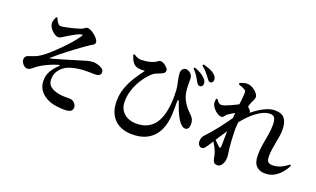

<svg xmlns="http://www.w3.org/2000/svg" viewBox="-90 -1355 3181 1930"><g transform="rotate(20 1500.0 -390.5)"><path d="M333.2 -714.7Q322.7 -715.4 312.6 -726.6Q302.5 -737.8 293.6 -754.1Q284.8 -770.4 277 -785L265.6 -783.6Q258.8 -770 252.2 -749.7Q245.6 -729.4 245.2 -715.6Q245 -695.3 256.2 -675.2Q267.4 -655.2 284.5 -638.3Q301.6 -621.5 319.1 -611.7Q336.5 -601.9 348.2 -601.9Q363.6 -601.9 375.7 -607.5Q387.8 -613.1 399.8 -621.2Q411.8 -629.3 426.3 -638.3Q443.3 -648.5 466.2 -662.1Q489.2 -675.7 513.3 -687.9Q537.4 -700 554.9 -705.3Q571.2 -711.6 575.1 -707.6Q579.1 -703.5 569 -689Q556.2 -669.2 538 -646.3Q519.8 -623.4 499 -599.9Q478.2 -576.4 457.2 -554.3Q436.2 -532.2 417.1 -513.1Q398.1 -494.1 383.9 -480.9Q341.8 -439.5 300.1 -405.6Q258.5 -371.8 224.1 -353.7Q204.3 -343.7 177.3 -334.9Q150.3 -326 132.8 -319.3Q114.5 -312.4 107.2 -301Q99.8 -289.6 99.8 -271.6Q99.8 -256 109.7 -238.9Q119.6 -221.9 134.9 -210Q150.2 -198.1 165.2 -198.1Q184.1 -198.1 198.8 -207.5Q213.5 -216.9 232.6 -233.3Q251.6 -249.7 282.6 -268.6Q313.8 -288.1 362.1 -309.1Q410.3 -330.1 453.2 -342.3Q464.4 -345.8 465.9 -342.2Q467.4 -338.6 459 -330.4Q437.6 -310.4 415.4 -283.8Q393.2 -257.3 378.4 -222.3Q363.6 -187.4 363.6 -142.8Q363.6 -94.4 383.8 -57.4Q404.1 -20.4 439.8 5.3Q475.6 30.9 520.9 45.3Q545.3 52.3 583.4 57.4Q621.5 62.4 658.5 62.4Q701.4 62.4 723.9 50.6Q746.5 38.8 746.5 7.1Q746.5 -15.5 728.1 -35.8Q709.6 -56 689.2 -59.4Q666.6 -63.2 631.1 -61.5Q595.6 -59.9 554.9 -67.8Q498.9 -78.3 465.3 -104.5Q431.6 -130.8 431.3 -179.4Q431.3 -215.7 441.8 -242.2Q452.3 -268.8 469.6 -288.3Q486.9 -307.9 506.8 -322.5Q536 -344.1 576 -355.9Q616.1 -367.7 656.7 -372.7Q697.3 -377.7 726 -378.3Q755.4 -378.8 781.5 -377.9Q807.6 -377.1 826.3 -377.1Q859.6 -377.1 874.7 -388.8Q889.8 -400.5 889.8 -419.2Q889.8 -442.1 869.7 -457Q849.7 -472 822.2 -479.7Q794.7 -487.4 771.1 -487.4Q737.6 -487.4 699.7 -475.4Q661.8 -463.5 607.8 -447.8Q582.8 -440.6 549 -430.1Q515.2 -419.6 479.2 -409.1Q443.1 -398.5 410 -388.9Q376.8 -379.2 352.3 -373.1Q348.3 -372.1 346.9 -374.2Q345.6 -376.4 349.3 -380.1Q378.1 -406.4 413.3 -435Q448.6 -463.7 486.2 -492.8Q523.9 -522 560.6 -548.9Q597.3 -575.9 628.9 -598.6Q660.6 -621.3 684.2 -636.9Q693.8 -643.5 704.3 -648.7Q714.9 -654 721.9 -661.3Q728.9 -668.6 728.9 -681.2Q728.9 -696.8 715.4 -715.4Q701.9 -734 681.2 -751.3Q660.4 -768.5 638.9 -779.5Q617.4 -790.5 601.7 -790.5Q589.6 -790.5 581.8 -784.9Q574 -779.4 563.9 -772.2Q553.9 -765 535 -758.5Q506.9 -749.7 476.4 -741.3Q445.8 -733 417.3 -727Q388.8 -721.1 366.9 -717.5Q345 -713.9 333.2 -714.7Z M1815 -666.8Q1803.2 -689.7 1786.4 -715.7Q1769.6 -741.7 1738.9 -772L1750.1 -784.8Q1787.3 -771.4 1816.8 -754.4Q1846.3 -737.3 1865.2 -716.7Q1880.3 -701.3 1885.6 -688.4Q1890.9 -675.4 1890.4 -661.2Q1890.1 -643.1 1880.4 -634.5Q1870.6 -625.8 1856.8 -626.1Q1842.6 -627.1 1834.1 -637.4Q1825.6 -647.7 1815 -666.8ZM1899.5 -738Q1886.4 -755.8 1866.2 -779.9Q1846.1 -803.9 1811.9 -830.6L1821.8 -844.2Q1862.6 -833.5 1892.2 -821.6Q1921.8 -809.8 1943.6 -791.6Q1961.1 -777.7 1968.2 -762.2Q1975.2 -746.7 1974.7 -734.6Q1974.4 -719.3 1966.4 -708.8Q1958.3 -698.3 1941.7 -698.6Q1929.5 -698.8 1920.8 -710Q1912.1 -721.2 1899.5 -738ZM1122.6 -693.8 1132.9 -703.1Q1152.3 -689.6 1172.4 -681.1Q1192.6 -672.7 1214.6 -672.7Q1233.9 -672.7 1261.2 -676.2Q1288.6 -679.7 1315.6 -687.3Q1342.6 -694.9 1360.6 -705.5Q1377.9 -715.8 1385.9 -722.1Q1393.9 -728.4 1406.3 -728.4Q1423.4 -728.4 1443.1 -716.1Q1462.9 -703.8 1477.3 -687.7Q1491.6 -671.6 1491.6 -659.8Q1491.6 -646.5 1485 -636.5Q1478.3 -626.5 1457.1 -616.4Q1435.7 -606.5 1408.1 -596.3Q1380.5 -586 1356 -562.4Q1331.1 -538.5 1304.2 -503.7Q1277.3 -468.9 1254.3 -425.3Q1231.4 -381.7 1216.9 -330.1Q1202.5 -278.6 1202.5 -221.5Q1202.5 -168 1227.1 -130.4Q1251.7 -92.9 1293.5 -73.4Q1335.2 -53.8 1386.5 -53.8Q1457.4 -53.8 1507.8 -80.3Q1558.3 -106.7 1590.4 -157.2Q1622.6 -207.7 1637.8 -281.2Q1653 -354.8 1653 -448.9Q1653 -478.2 1650.9 -508.2Q1648.8 -538.2 1641.2 -572.5Q1638.5 -586.2 1634.4 -606Q1630.3 -625.8 1626.8 -646.1Q1623.4 -666.4 1623.4 -681.6Q1623.4 -708.3 1638.1 -724.3Q1652.8 -740.3 1672.4 -739.6Q1691.8 -738.9 1708.5 -728.5Q1725.2 -718.2 1735.4 -701.5Q1745.5 -684.9 1745.5 -665.6Q1745.5 -623.5 1746.3 -585.2Q1747.1 -547 1753.4 -510.4Q1760.3 -474 1777.9 -440.8Q1795.4 -407.6 1818.1 -379.5Q1840.9 -351.5 1863.4 -330.7Q1881.8 -315 1894.7 -293.1Q1907.5 -271.1 1907.8 -233.7Q1907.8 -208.9 1897.6 -191.8Q1887.4 -174.7 1866.7 -174.7Q1846.3 -174.7 1828.1 -189.7Q1809.9 -204.6 1795.7 -226.1Q1782.8 -244.4 1768.8 -271.8Q1754.8 -299.2 1741.7 -332.1Q1728.7 -365.1 1717.3 -398.6Q1710.3 -421.5 1703.8 -420.7Q1697.4 -419.8 1697.4 -394.9Q1697.4 -375.9 1697.8 -342.5Q1698.3 -309.1 1696 -267.5Q1693.8 -226 1685.4 -181Q1678.2 -141.6 1659.5 -99Q1640.8 -56.4 1605.9 -19.6Q1571.1 17.2 1516.4 39.8Q1461.7 62.3 1382.6 62.3Q1331 62.3 1284.4 47.6Q1237.9 32.9 1202.2 1.2Q1166.6 -30.6 1145.7 -79.8Q1124.8 -129 1124.8 -198Q1124.8 -273.9 1148.6 -341Q1172.3 -408.2 1210.2 -468.3Q1248.1 -528.5 1288.3 -581.6Q1272 -579.8 1246.3 -580.7Q1220.7 -581.6 1203.2 -586.7Q1174.4 -596.2 1155.8 -622.2Q1137.1 -648.2 1122.6 -693.8Z M2322.2 -383.2 2326.1 -455.8Q2351.8 -483.4 2389.4 -518Q2427.1 -552.6 2471.5 -583.9Q2515.8 -615.2 2563.1 -635.7Q2610.3 -656.2 2654.7 -656.2Q2728.4 -656.2 2759.5 -615.2Q2790.5 -574.1 2790.5 -498.8Q2790.5 -463.8 2785 -427.7Q2779.5 -391.6 2771.9 -353.7Q2764.4 -315.8 2758.8 -277.3Q2753.3 -238.9 2753.3 -200.1Q2753.3 -160.9 2767.9 -144.6Q2782.5 -128.3 2815.2 -128.3Q2860.3 -128.3 2900 -145.4Q2939.6 -162.6 2983.3 -196.8L2993.8 -186.1Q2975.9 -149 2945.3 -111.6Q2914.6 -74.2 2871.9 -49.6Q2829.2 -25 2773.7 -25Q2713.5 -25 2679 -60.9Q2644.5 -96.7 2644.5 -176Q2644.5 -236.5 2654.4 -292.7Q2664.3 -348.8 2673.9 -403.5Q2683.4 -458.2 2683.4 -512.6Q2683.4 -559.2 2670 -583.1Q2656.5 -607 2620 -607Q2573.1 -607 2519.9 -576Q2466.7 -545.1 2415.5 -494.2Q2364.3 -443.4 2322.2 -383.2ZM2309.7 -482.7 2315.6 -361.2Q2295.9 -330.2 2274.7 -298Q2253.6 -265.8 2232.1 -233.1Q2210.6 -200.3 2189.2 -167.7Q2167.8 -135 2146.8 -102.4Q2133.2 -81.7 2120.5 -66Q2107.8 -50.2 2088.8 -49.5Q2072.8 -48.8 2058.9 -63.7Q2045 -78.6 2045 -105.4Q2045 -127.4 2052 -144.5Q2059.1 -161.6 2074.2 -177.4Q2093.9 -197.3 2123.3 -231.4Q2152.7 -265.4 2185.9 -307.5Q2219.1 -349.5 2251.3 -394.8Q2283.5 -440.2 2309.7 -482.7ZM2154.6 -182.7 2165.3 -203.3Q2175 -191.7 2191.2 -175.1Q2207.4 -158.5 2223.4 -143.6Q2239.5 -128.7 2247 -121Q2268.2 -101.9 2269.7 -131.1Q2270.4 -158.2 2271 -202.8Q2271.5 -247.4 2272.9 -300.5Q2274.2 -353.5 2278.2 -403.6Q2281.5 -447.9 2286 -495.4Q2290.5 -542.8 2295.4 -585.9Q2300.3 -629 2303.7 -663Q2307.2 -696.9 2307.2 -714.3Q2307.2 -730.6 2303.4 -737.5Q2299.6 -744.5 2285.6 -752.1Q2275.2 -758.5 2260 -764.4Q2244.8 -770.4 2223.9 -776L2223.7 -792.9Q2243.4 -801.5 2262.8 -806.9Q2282.1 -812.3 2303.7 -812.3Q2324.2 -812.3 2345.9 -802.7Q2367.6 -793 2385.6 -777.9Q2403.7 -762.8 2415.2 -746.3Q2426.7 -729.8 2426.7 -715.7Q2426.7 -698.5 2418.6 -684.1Q2410.5 -669.7 2401.1 -645.7Q2393 -626.4 2383.8 -593.5Q2374.7 -560.5 2366.4 -522.1Q2358 -483.7 2351.8 -447.1Q2345.6 -410.5 2344 -384.1Q2341.2 -343.6 2342.4 -298.7Q2343.5 -253.8 2346.8 -212.7Q2350 -171.7 2352.8 -139.9Q2356.2 -109.6 2360 -87.6Q2363.8 -65.5 2363.8 -44.7Q2363.8 -15.2 2354.6 8.6Q2345.4 32.4 2330.5 46.5Q2315.6 60.6 2296.3 60.6Q2270 60.6 2258.7 47.9Q2247.3 35.2 2243.6 14.1Q2239.6 -6.6 2235.1 -26.2Q2230.6 -45.9 2221.7 -68.2Q2217 -79.9 2209.9 -94.1Q2202.7 -108.3 2193.9 -124Q2185.2 -139.6 2175.1 -154.5Q2165.1 -169.4 2154.6 -182.7ZM2220.5 -454.5Q2210.5 -447.8 2203 -437.4Q2195.5 -427 2187.5 -418.9Q2179.6 -410.9 2168.6 -410.9Q2146.7 -410.9 2123.3 -425.7Q2099.9 -440.5 2081.7 -462.3Q2063.5 -484.1 2057 -504.7Q2053.3 -517.2 2054.4 -533.2Q2055.4 -549.3 2056.2 -562L2069.9 -566.5Q2083 -548.1 2096.1 -535.3Q2109.2 -522.6 2126.3 -522.6Q2140.4 -522.6 2167.8 -532.5Q2195.2 -542.3 2226.5 -556.9Q2257.9 -571.5 2285.5 -585.7Q2313.2 -599.9 2328.5 -607.8Q2340.1 -614.3 2349 -614.7Q2357.9 -615.1 2365.4 -611.8Q2376.3 -607.1 2389.3 -595.7Q2402.4 -584.3 2411.8 -572.8Q2421.2 -561.3 2421.2 -555.3Q2421.2 -545.1 2415.2 -536.9Q2409.1 -528.7 2398.7 -516.2Q2379.2 -494.2 2361 -469.3Q2342.8 -444.3 2325.3 -418.5L2328.5 -479.2Q2332.8 -487.2 2338 -502Q2343.3 -516.9 2345.1 -525.8Q2326.5 -517.7 2302 -504.1Q2277.5 -490.5 2255.3 -476.9Q2233.2 -463.4 2220.5 -454.5Z"/></g></svg>

Font: Noto Serif HK
Style: Regular
Weight: 200
Designer: Ryoko NISHIZUKA 西塚涼子 (kana & ideographs); Frank Grießhammer (Latin, Greek & Cyrillic); Wenlong ZHANG 张文龙 (bopomofo); San
Foundry: Adobe
Version: Version 2.001;hotconv 1.1.0;makeotfexe 2.6.0